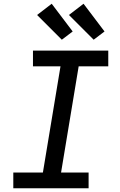

<svg xmlns="http://www.w3.org/2000/svg" viewBox="-20 -1005 640 1025"><path d="M51 0V-84H209L303 -651H156V-735H558V-651H400L306 -84H453V0ZM480 -793 348 -925 426 -985 538 -837ZM310 -793 178 -925 256 -985 368 -837Z"/></svg>

Font: Iosevka Curly Slab MdExObl
Style: Regular
Weight: 500
Width: 7
Italic angle: -9°
Monospace: yes
Designer: Belleve Invis
Foundry: Belleve Invis
Version: Version 11.1.0; ttfautohint (v1.8.3)